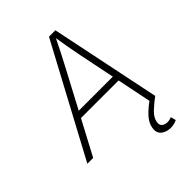

<svg xmlns="http://www.w3.org/2000/svg" viewBox="-277 -857 1194 1194"><g transform="rotate(-45 320.0 -259.5)"><path d="M-15.6 0 374.5 -727.5H430.7L581.1 0H534.7L428.7 -519.5Q421.4 -557.1 412.8 -604Q404.3 -650.9 395.5 -708H407.2Q379.9 -652.3 356.4 -605.7Q333 -559.1 311.5 -519.5L35.6 0ZM138.2 -229 145 -271H510.3L503.4 -229ZM508.8 209.5Q473.1 209.5 447.3 189.5Q421.4 169.4 428.2 127.4Q434.6 89.4 465.8 55.9Q497.1 22.5 538.1 -6.3L581.1 0Q541 29.8 510.3 59.1Q479.5 88.4 473.6 121.6Q469.2 147.9 484.4 158.9Q499.5 169.9 520 169.9Q530.8 169.9 539.6 167.5Q548.3 165 556.2 162.1L565.4 196.8Q553.7 202.1 539.8 205.8Q525.9 209.5 508.8 209.5Z"/></g></svg>

Font: Inter ExtraLight
Style: Italic
Weight: 250
Italic angle: -9.3988°
Designer: Rasmus Andersson
Foundry: rsms
Version: Version 4.001;git-66647c0bb